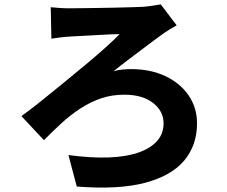

<svg xmlns="http://www.w3.org/2000/svg" viewBox="-20 -795 1040 878"><path d="M212 -762Q225 -761 247.5 -759Q270 -757 297 -757Q313 -757 346 -757.5Q379 -758 421 -758.5Q463 -759 505.5 -760Q548 -761 583.5 -762Q619 -763 639 -764Q657 -766 678.5 -769Q700 -772 715 -775L788 -679Q773 -671 756.5 -661Q740 -651 729 -643Q709 -629 683 -609.5Q657 -590 626.5 -567Q596 -544 563.5 -519.5Q531 -495 499 -469Q518 -475 540.5 -477Q563 -479 579 -479Q669 -479 737 -446.5Q805 -414 843 -358Q881 -302 881 -231Q881 -131 822.5 -61Q764 9 643 41Q522 73 331 58L293 -86Q397 -72 477.5 -75Q558 -78 613.5 -97.5Q669 -117 698.5 -150.5Q728 -184 728 -231Q728 -287 679.5 -324.5Q631 -362 548 -362Q491 -362 441.5 -345Q392 -328 347 -298.5Q302 -269 261 -231.5Q220 -194 181 -154L78 -264Q118 -293 167.5 -332.5Q217 -372 270 -415.5Q323 -459 373.5 -501Q424 -543 464 -579Q504 -615 527 -639Q511 -639 488.5 -638Q466 -637 439 -635.5Q412 -634 386 -632.5Q360 -631 338 -630Q316 -629 302 -628Q282 -627 257 -624Q232 -621 215 -618Z"/></svg>

Font: Noto Sans SC Thin ExtraBold
Style: Regular
Weight: 800
Version: Version 2.004-H2;hotconv 1.0.118;makeotfexe 2.5.65603